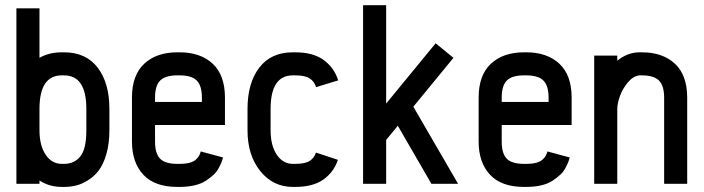

<svg xmlns="http://www.w3.org/2000/svg" viewBox="-20 -716 2741 748"><path d="M220.7 -512.2H229.5Q314.9 -512.2 360.6 -452.4Q406.2 -392.6 406.2 -291.5V-208.5Q406.2 -156.2 394.5 -116Q382.8 -75.7 364.7 -52Q346.7 -28.3 322 -13.2Q297.4 2 275.1 7.1Q252.9 12.2 229.5 12.2H220.7Q172.4 12.2 133.8 -12.7V0H43.9V-208.5V-291.5V-683.6H133.8V-490.7Q170.9 -512.2 220.7 -512.2ZM133.8 -208.5Q133.8 -149.4 157.7 -113.5Q181.6 -77.6 220.7 -77.6H229.5Q269.5 -77.6 293 -106.7Q316.4 -135.7 316.4 -208.5V-291.5Q316.4 -422.4 229.5 -422.4H220.7Q133.8 -422.4 133.8 -291.5Z M766.6 -318.8V-335.4Q766.6 -381.8 746.6 -402.1Q726.6 -422.4 679.7 -422.4H670.9Q624 -422.4 604 -402.3Q584 -382.3 584 -335.4V-318.8ZM584 -229V-164.6Q584 -117.7 603.8 -97.7Q623.5 -77.6 670.9 -77.6H679.7Q702.6 -77.6 718.8 -82Q734.9 -86.4 743.4 -94.5Q752 -102.5 755.6 -109.4Q759.3 -116.2 762.2 -126L849.1 -102.5Q846.7 -93.3 843.5 -85.2Q840.3 -77.1 832.5 -62Q824.7 -46.9 812.3 -35.4Q799.8 -23.9 782.5 -12.2Q765.1 -0.5 738.5 5.9Q711.9 12.2 679.7 12.2H670.9Q582.5 12.2 538.3 -35.4Q494.1 -83 494.1 -164.6V-335.4Q494.1 -423.3 542 -467.8Q589.8 -512.2 670.9 -512.2H679.7Q760.7 -512.2 808.6 -467.8Q856.4 -423.3 856.4 -335.4V-229Z M1129.9 -422.4H1121.1Q1034.2 -422.4 1034.2 -291.5V-208.5Q1034.2 -149.4 1058.1 -113.5Q1082 -77.6 1121.1 -77.6H1129.9Q1168.9 -77.6 1186.8 -89.4Q1204.6 -101.1 1210.9 -121.6L1296.4 -93.3Q1280.8 -45.9 1240.2 -16.8Q1199.7 12.2 1129.9 12.2H1121.1Q1043.5 12.2 993.9 -49.6Q944.3 -111.3 944.3 -208.5V-291.5Q944.3 -392.6 990 -452.4Q1035.6 -512.2 1121.1 -512.2H1129.9Q1200.7 -512.2 1241.7 -481.7Q1282.7 -451.2 1297.4 -402.8L1211.4 -376.5Q1205.1 -397.9 1187 -410.2Q1168.9 -422.4 1129.9 -422.4Z M1394.5 0V-695.8H1484.4V-312.5L1677.2 -547.4L1746.6 -490.7L1590.3 -300.3L1764.6 0H1660.6L1529.8 -226.1L1484.4 -170.9V0Z M2117.2 -318.8V-335.4Q2117.2 -381.8 2097.2 -402.1Q2077.1 -422.4 2030.3 -422.4H2021.5Q1974.6 -422.4 1954.6 -402.3Q1934.6 -382.3 1934.6 -335.4V-318.8ZM1934.6 -229V-164.6Q1934.6 -117.7 1954.3 -97.7Q1974.1 -77.6 2021.5 -77.6H2030.3Q2053.2 -77.6 2069.3 -82Q2085.4 -86.4 2094 -94.5Q2102.5 -102.5 2106.2 -109.4Q2109.9 -116.2 2112.8 -126L2199.7 -102.5Q2197.3 -93.3 2194.1 -85.2Q2190.9 -77.1 2183.1 -62Q2175.3 -46.9 2162.8 -35.4Q2150.4 -23.9 2133.1 -12.2Q2115.7 -0.5 2089.1 5.9Q2062.5 12.2 2030.3 12.2H2021.5Q1933.1 12.2 1888.9 -35.4Q1844.7 -83 1844.7 -164.6V-335.4Q1844.7 -423.3 1892.6 -467.8Q1940.4 -512.2 2021.5 -512.2H2030.3Q2111.3 -512.2 2159.2 -467.8Q2207 -423.3 2207 -335.4V-229Z M2384.8 0H2294.9V-499.5H2384.8V-479.5Q2425.3 -512.2 2471.7 -512.2H2480.5Q2561.5 -512.2 2609.4 -467.8Q2657.2 -423.3 2657.2 -335.4V0H2567.4V-335.4Q2567.4 -381.8 2547.4 -402.1Q2527.3 -422.4 2480.5 -422.4H2471.7Q2446.8 -419.9 2426 -395Q2405.3 -370.1 2395 -341.3Q2384.8 -312.5 2384.8 -291.5Z"/></svg>

Font: Anka/Coder Narrow
Style: Bold
Weight: 700
Width: 3
Monospace: yes
Version: Version 001.100